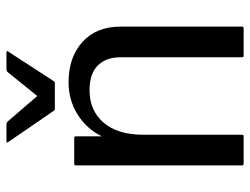

<svg xmlns="http://www.w3.org/2000/svg" viewBox="-110 -665 775 595"><g transform="rotate(-90 277.5 -367.5)"><path d="M67.5 -525H147.5Q152.5 -525 152.5 -520V-439.5Q175.5 -486.5 220.2 -514.5Q265 -542.5 320 -542.5Q397.5 -542.5 445 -499.5Q492.5 -456.5 492.5 -381.5V-5Q492.5 0 487.5 0H402.5Q397.5 0 397.5 -5V-381.5Q397.5 -426.5 372 -452Q346.5 -477.5 295 -477.5Q232.5 -477.5 195 -434Q157.5 -390.5 157.5 -311.5V-5Q157.5 0 152.5 0H67.5Q62.5 0 62.5 -5V-520Q62.5 -525 67.5 -525ZM277.5 -639.5 350.5 -730Q354.5 -735 360 -735H412.5Q419 -735 415.5 -730L324.5 -590Q321.5 -585 317.5 -585H237.5Q233.5 -585 230.5 -590L134.5 -730Q131 -735 137.5 -735H190Q195.5 -735 199.5 -730Z"/></g></svg>

Font: MFEK Sans
Style: Regular
Weight: 400
Designer: Owen Earl
Foundry: indestructible type*
Version: Version 0.001; ttfautohint (v1.8.4.7-5d5b)